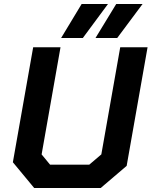

<svg xmlns="http://www.w3.org/2000/svg" viewBox="-20 -935 754 955"><path d="M44 -128 145 -700H281L187 -167L229 -116H424L484 -167L578 -700H714L610 -110L481 0H150ZM386 -915H517L392 -746H284ZM558 -915H689L563 -746H455Z"/></svg>

Font: Chakra Petch
Style: Bold Italic
Weight: 700
Italic angle: -10°
Designer: Katatrad Aksorn Co.,Ltd.
Foundry: Cadson Demak Co.,Ltd.
Version: Version 1.000; ttfautohint (v1.6)